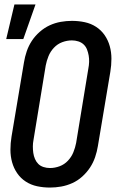

<svg xmlns="http://www.w3.org/2000/svg" viewBox="-20 -837 540 865"><path d="M205 8Q175 8 147 2Q119 -4 96 -19Q73 -34 57.5 -56.5Q42 -79 34.5 -106Q27 -133 27 -162.5Q27 -192 32 -222L88 -556Q92 -581 100.5 -606Q109 -631 123.5 -653Q138 -675 159 -693.5Q180 -712 204 -723Q228 -734 253.5 -738.5Q279 -743 304 -743Q334 -743 362 -737Q390 -731 413 -716Q436 -701 451.5 -678.5Q467 -656 474.5 -629Q482 -602 482 -572.5Q482 -543 477 -513L421 -179Q417 -154 408.5 -129Q400 -104 385.5 -82Q371 -60 350.5 -41.5Q330 -23 305.5 -12Q281 -1 255.5 3.5Q230 8 205 8ZM205 -80Q227 -80 248.5 -88Q270 -96 286 -113Q302 -130 310.5 -151Q319 -172 323 -193L378 -528Q381 -543 381.5 -558Q382 -573 379.5 -587Q377 -601 372 -614Q367 -627 357 -636.5Q347 -646 333 -650.5Q319 -655 304 -655Q282 -655 260.5 -647Q239 -639 223 -622Q207 -605 198.5 -584Q190 -563 186 -542L131 -207Q128 -192 128 -177Q128 -162 130 -148Q132 -134 137.5 -121Q143 -108 152.5 -98.5Q162 -89 176 -84.5Q190 -80 205 -80ZM8 -661 45 -817H140L85 -661Z"/></svg>

Font: Iosevka Semibold Oblique
Style: Regular
Weight: 600
Italic angle: -9°
Monospace: yes
Designer: Belleve Invis
Foundry: Belleve Invis
Version: Version 32.5.0; ttfautohint (v1.8.4)